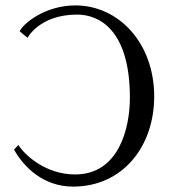

<svg xmlns="http://www.w3.org/2000/svg" viewBox="-20 -679 629 711"><path d="M82 -539C82 -539 126 -625 266 -625C344 -625 461 -572 461 -317C461 -206 421 -33 258 -33C151 -33 74 -102 48 -142L32 -125C67 -62 139 12 251 12C433 12 551 -135 551 -322C551 -519 420 -659 259 -659C145 -659 63 -589 53 -563Z"/></svg>

Font: Linux Libertine O C
Style: Regular
Weight: 400
Designer: Philipp H. Poll
Foundry: Philipp H. Poll
Version: Version 4.0.3